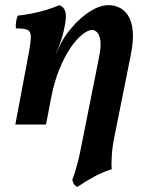

<svg xmlns="http://www.w3.org/2000/svg" viewBox="-20 -487 590 751"><path d="M283 244Q273 240 268.5 232Q264 224 263 215Q269 200 274 184Q279 168 285.5 142.5Q292 117 300 75L367 -261Q376 -305 372.5 -328.5Q369 -352 359.5 -361Q350 -370 340 -370Q325 -370 302.5 -352.5Q280 -335 256.5 -301Q233 -267 212.5 -217Q192 -167 180 -104L175 -226L215 -311Q228 -338 249.5 -365.5Q271 -393 297 -416Q323 -439 351 -453Q379 -467 405 -467Q425 -467 445.5 -458Q466 -449 480.5 -427Q495 -405 499 -368Q503 -331 492 -274L429 40Q420 83 417.5 117Q415 151 417 175Q384 185 348.5 204Q313 223 283 244ZM40 0 93 -282Q101 -325 100.5 -345Q100 -365 87 -370.5Q74 -376 42 -376Q41 -389 43 -402.5Q45 -416 50 -426Q73 -428 103.5 -434Q134 -440 163.5 -449Q193 -458 212 -467Q229 -460 234.5 -444.5Q240 -429 236 -402Q230 -363 220 -332.5Q210 -302 199 -278L180 -104L160 0Z"/></svg>

Font: Vollkorn SemiBold
Style: Italic
Weight: 600
Italic angle: -11°
Designer: Friedrich Althausen
Foundry: Friedrich Althausen
Version: Version 5.000